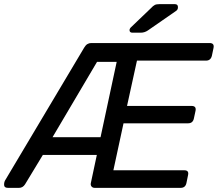

<svg xmlns="http://www.w3.org/2000/svg" viewBox="-53 -908 1053 928"><path d="M-14 0Q-32 0 -33 -12.5Q-34 -25 -29 -35L354 -678Q361 -690 369.5 -695Q378 -700 388 -700H960Q984 -700 979 -676L971 -638Q965 -615 943 -615H609L561 -396H873Q897 -396 892 -372L884 -335Q879 -312 856 -312H544L495 -85H838Q861 -85 856 -62L848 -23Q843 0 820 0H405Q395 0 389.5 -6.5Q384 -13 386 -23L415 -159H154L68 -17Q57 0 39 0ZM201 -245H433L511 -609H416ZM587 -750Q573 -750 573 -763Q574 -771 581 -777L677 -869Q687 -880 695 -884Q703 -888 718 -888H792Q808 -888 807 -872Q807 -862 799 -856L662 -761Q646 -750 627 -750Z"/></svg>

Font: Lubike
Style: Italic
Weight: 400
Italic angle: -12°
Foundry: Honoka55
Version: Version 1.000;July 22, 2022;FontCreator 14.0.0.2862 64-bit